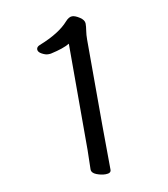

<svg xmlns="http://www.w3.org/2000/svg" viewBox="-82 -786 765 872"><g transform="rotate(-10 300.0 -349.5)"><path d="M335 17Q315 17 293 8.5Q271 0 271 -17L273 -105V-596Q245 -579 186 -566Q183 -565 172 -565Q160 -565 143.5 -574Q127 -583 127 -595Q127 -607 142 -613Q236 -650 278 -698Q294 -716 309 -716Q323 -716 343.5 -702.5Q364 -689 364 -673Q364 -659 361 -640.5Q358 -622 358 -600Q358 -111 360 1Q360 17 335 17Z"/></g></svg>

Font: ToneOZ-Pinyin-WenKai-Medium
Style: Medium
Weight: 700
Designer: Fontworks Inc.
Foundry: ToneOZ
Version: Version 0.240331